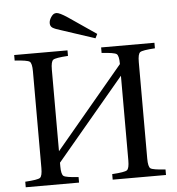

<svg xmlns="http://www.w3.org/2000/svg" viewBox="-59 -946 922 1001"><g transform="rotate(-5 402.0 -445.5)"><path d="M35 0V-29Q101 -33 113 -42Q125 -51 125 -93V-599Q125 -641 113 -650Q101 -659 35 -663V-692H314V-663Q248 -659 236 -650Q224 -641 224 -599V-172L580 -597V-599Q580 -641 568 -650Q556 -659 490 -663V-692H769V-663Q703 -659 691 -650Q679 -641 679 -599V-93Q679 -51 691 -42Q703 -33 769 -29V0H490V-29Q556 -33 568 -42Q580 -51 580 -93V-536L224 -112V-93Q224 -51 236 -42Q248 -33 314 -29V0ZM234 -841Q234 -856 244.5 -872Q255 -888 266 -890Q267 -890 269.5 -890.5Q272 -891 273 -891Q289 -891 331 -863L476 -764L465 -742L295 -798Q258 -809 246 -817Q234 -825 234 -841Z"/></g></svg>

Font: Heuristica
Style: Regular
Weight: 400
Version: Version 1.0.1 ; ttfautohint (v1.4.1)